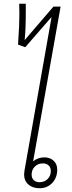

<svg xmlns="http://www.w3.org/2000/svg" viewBox="-20 -990 381 1020"><path d="M284 -89Q284 -46 257.5 -18Q231 10 190 10Q153 10 130.5 -10Q108 -30 108 -64Q108 -69 110 -83L254 -900L114 -739L76 -753L77 -773Q83 -855 83 -919L82 -970H117V-930Q117 -833 111 -777L264 -955H302L156 -133Q182 -154 216 -154Q246 -154 265 -136Q284 -118 284 -89ZM250 -82Q250 -100 238.5 -111Q227 -122 208 -122Q182 -122 165 -105Q148 -88 148 -62Q148 -44 159.5 -33Q171 -22 190 -22Q216 -22 233 -39Q250 -56 250 -82Z"/></svg>

Font: Sarabun Thin
Style: Italic
Weight: 250
Italic angle: -10°
Designer: Suppakit Chalermlarp | Katatrad Co.,Ltd.
Foundry: Cadson Demak Co.,Ltd.
Version: Version 1.000; ttfautohint (v1.6)